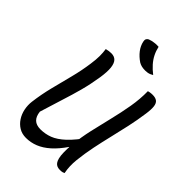

<svg xmlns="http://www.w3.org/2000/svg" viewBox="-277 -1037 1154 1154"><g transform="rotate(45 300.0 -460.0)"><path d="M494 1Q488 4 483 5.5Q478 7 472.5 7.5Q467 8 461 8Q448 8 437.5 4Q427 0 419.5 -10Q412 -20 407.5 -38Q403 -56 402.5 -84.5Q402 -113 405 -153Q412 -221 427.5 -289.5Q443 -358 460 -427Q477 -496 489 -565Q501 -634 500 -701Q507 -703 512.5 -704Q518 -705 524 -705.5Q530 -706 536 -706Q560 -706 573.5 -696Q587 -686 590 -662Q593 -638 587 -597Q578 -533 564.5 -471.5Q551 -410 536.5 -350Q522 -290 509.5 -229.5Q497 -169 490 -105Q487 -77 488 -50.5Q489 -24 494 1ZM180 16Q146 16 120.5 0.5Q95 -15 78 -41Q61 -67 54.5 -99Q48 -131 52 -163Q61 -234 78.5 -303.5Q96 -373 113.5 -441Q131 -509 140 -575Q146 -616 146 -645.5Q146 -675 142 -701Q154 -704 163.5 -705.5Q173 -707 184 -707Q210 -707 224.5 -691.5Q239 -676 242.5 -643.5Q246 -611 238 -558Q227 -488 210.5 -426.5Q194 -365 173 -300Q152 -235 128 -155Q132 -118 151 -100Q170 -82 205 -82Q245 -82 282 -96Q319 -110 360 -148Q401 -186 451 -259L428 -126L402 -129Q367 -78 331 -46Q295 -14 257.5 1Q220 16 180 16ZM357 -935Q363 -907 375.5 -882Q388 -857 407.5 -835Q427 -813 454 -792Q446 -787 437.5 -783.5Q429 -780 419.5 -778.5Q410 -777 401 -777Q384 -777 371 -780Q358 -783 346 -790Q331 -800 318.5 -811.5Q306 -823 296 -836Q286 -849 279.5 -863Q273 -877 270 -891Q267 -904 270.5 -912Q274 -920 284 -925Q294 -929 305 -931.5Q316 -934 329 -935Q342 -936 357 -935Z"/></g></svg>

Font: Rec Mono Duotone
Style: Italic
Weight: 400
Italic angle: -10°
Monospace: yes
Version: Version 1.085; ttfautohint (v1.8.4.7-5d5b)